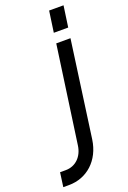

<svg xmlns="http://www.w3.org/2000/svg" viewBox="-288 -776 677 1015"><g transform="rotate(-20 50.5 -268.5)"><path d="M114 -601H195L212 -720H131ZM-118 183H-86C16 183 96 111 112 -2L187 -544H107L30 2C22 62 -19 103 -75 103H-107Z"/></g></svg>

Font: Mohave
Style: Italic
Weight: 400
Italic angle: -8°
Designer: Gumpita Rahayu
Foundry: Tokotype
Version: Version 2.002;PS 002.002;hotconv 1.0.88;makeotf.lib2.5.64775